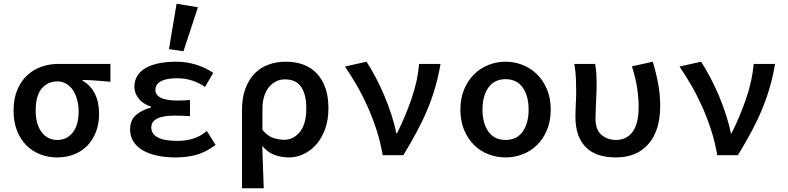

<svg xmlns="http://www.w3.org/2000/svg" viewBox="-20 -835 4240 1033"><path d="M287 12Q239 12 196.5 -4.5Q154 -21 122 -53Q90 -85 71.5 -132Q53 -179 53 -240Q53 -304 73 -351.5Q93 -399 126.5 -430Q160 -461 203 -476Q246 -491 292 -491H574V-395Q532 -399 498.5 -401.5Q465 -404 424 -405V-401Q467 -377 490 -331.5Q513 -286 513 -223Q513 -168 496 -124.5Q479 -81 449 -50.5Q419 -20 377.5 -4Q336 12 287 12ZM288 -82Q340 -82 371.5 -122Q403 -162 403 -234Q403 -267 395.5 -296.5Q388 -326 373.5 -348.5Q359 -371 337.5 -384Q316 -397 289 -397Q237 -397 204.5 -359Q172 -321 172 -240Q172 -166 204 -124Q236 -82 288 -82Z M925 12Q869 12 824 2Q779 -8 747 -27Q715 -46 697.5 -74Q680 -102 680 -138Q680 -189 711.5 -216Q743 -243 793 -257V-261Q748 -276 725.5 -305.5Q703 -335 703 -367Q703 -402 719.5 -428Q736 -454 766 -470.5Q796 -487 837.5 -495Q879 -503 929 -503Q983 -503 1033.5 -487.5Q1084 -472 1127 -443L1083 -367Q1015 -414 934 -414Q875 -414 845.5 -397.5Q816 -381 816 -351Q816 -324 845.5 -309Q875 -294 937 -294Q966 -294 1002 -297V-210Q960 -213 921 -213Q794 -213 794 -149Q794 -115 828 -96Q862 -77 937 -77Q975 -77 1014 -87.5Q1053 -98 1093 -130L1140 -55Q1085 -15 1034.5 -1.5Q984 12 925 12ZM967 -559 889 -571 930 -815 1045 -796Z M1282 178V-243Q1282 -310 1300.5 -359Q1319 -408 1350.5 -440Q1382 -472 1425 -487.5Q1468 -503 1517 -503Q1627 -503 1687 -437Q1747 -371 1747 -253Q1747 -190 1729 -140.5Q1711 -91 1681.5 -57.5Q1652 -24 1613.5 -6Q1575 12 1535 12Q1497 12 1459.5 -0.5Q1422 -13 1391 -50Q1393 12 1395 65Q1397 118 1399 178ZM1510 -83Q1559 -83 1593.5 -125.5Q1628 -168 1628 -252Q1628 -326 1600.5 -367Q1573 -408 1513 -408Q1488 -408 1466 -397.5Q1444 -387 1427.5 -367Q1411 -347 1401.5 -317.5Q1392 -288 1392 -249V-136Q1421 -102 1451 -92.5Q1481 -83 1510 -83Z M2039 0Q2027 -71 2005.5 -137Q1984 -203 1957 -263Q1930 -323 1899 -376.5Q1868 -430 1836 -477L1952 -503Q1976 -466 2001 -419Q2026 -372 2047.5 -321Q2069 -270 2086 -217.5Q2103 -165 2112 -118H2116Q2161 -208 2194 -303.5Q2227 -399 2235 -491H2350Q2339 -426 2322 -366.5Q2305 -307 2280.5 -248Q2256 -189 2223.5 -128Q2191 -67 2150 0Z M2700 12Q2652 12 2608 -5Q2564 -22 2530.5 -55Q2497 -88 2477 -136Q2457 -184 2457 -245Q2457 -306 2477 -354Q2497 -402 2530.5 -435Q2564 -468 2608 -485.5Q2652 -503 2700 -503Q2748 -503 2792 -485.5Q2836 -468 2869.5 -435Q2903 -402 2923 -354Q2943 -306 2943 -245Q2943 -184 2923 -136Q2903 -88 2869.5 -55Q2836 -22 2792 -5Q2748 12 2700 12ZM2700 -82Q2760 -82 2792 -126.5Q2824 -171 2824 -245Q2824 -320 2792 -364.5Q2760 -409 2700 -409Q2640 -409 2608 -364.5Q2576 -320 2576 -245Q2576 -171 2608 -126.5Q2640 -82 2700 -82Z M3294 12Q3185 12 3130.5 -44.5Q3076 -101 3076 -204Q3076 -240 3078 -276Q3080 -312 3080 -348Q3080 -377 3078.5 -414Q3077 -451 3070 -491H3182Q3187 -465 3188.5 -436Q3190 -407 3190 -373Q3190 -356 3189 -334.5Q3188 -313 3187 -289.5Q3186 -266 3185 -242Q3184 -218 3184 -196Q3184 -136 3216.5 -109Q3249 -82 3295 -82Q3350 -82 3383 -125Q3416 -168 3416 -261Q3416 -309 3408 -361.5Q3400 -414 3380 -478L3492 -503Q3510 -444 3521 -385Q3532 -326 3532 -266Q3532 -133 3469 -60.5Q3406 12 3294 12Z M3839 0Q3827 -71 3805.5 -137Q3784 -203 3757 -263Q3730 -323 3699 -376.5Q3668 -430 3636 -477L3752 -503Q3776 -466 3801 -419Q3826 -372 3847.5 -321Q3869 -270 3886 -217.5Q3903 -165 3912 -118H3916Q3961 -208 3994 -303.5Q4027 -399 4035 -491H4150Q4139 -426 4122 -366.5Q4105 -307 4080.5 -248Q4056 -189 4023.5 -128Q3991 -67 3950 0Z"/></svg>

Font: Source Code Pro Semibold
Style: Regular
Weight: 600
Monospace: yes
Designer: Paul D. Hunt, Teo Tuominen
Foundry: Adobe Systems Incorporated
Version: Version 2.030;PS 1.000;hotconv 16.6.51;makeotf.lib2.5.65220